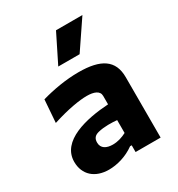

<svg xmlns="http://www.w3.org/2000/svg" viewBox="-194 -949 1008 1086"><g transform="rotate(-30 310.0 -405.5)"><path d="M543 0V-394.5C543 -506.5 470 -552.5 325.5 -552.5C241.5 -552.5 156 -537 82 -516L71 -368C172 -400.5 251.5 -413 298 -413C344.5 -413 379.5 -400.5 379.5 -366.5V-311.5C233.5 -302.5 51 -262 51 -125C51 -41 109.5 11.5 200.5 11.5C252 11.5 315.5 -5 369 -44H379.5V0ZM217.5 -155C217.5 -183 231 -196.5 256 -203C296.5 -213.5 348 -211.5 379.5 -208.5V-124.5C354.5 -111.5 324 -100.5 290 -100.5C249.5 -100.5 217.5 -116 217.5 -155ZM242.5 -637.5 334 -821.5H506.5L382 -637.5Z"/></g></svg>

Font: Monaspace Argon ExtraBold
Style: Bold
Weight: 800
Designer: Riley Cran & the Lettermatic Team
Foundry: Lettermatic
Version: Version 1.000 (Monaspace Argon)